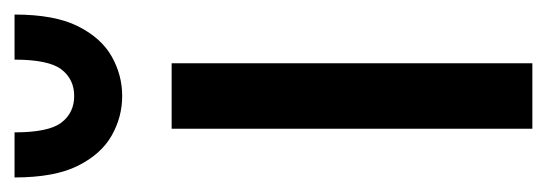

<svg xmlns="http://www.w3.org/2000/svg" viewBox="-271 -488 752 264"><g transform="rotate(-90 105.0 -356.0)"><path d="M60 0V-496H150V0ZM105 -564Q76 -564 50.5 -578.5Q25 -593 9 -625Q-7 -657 -7 -712H55Q55 -665 68.5 -647.5Q82 -630 105 -630Q128 -630 141.5 -647.5Q155 -665 155 -712H217Q217 -657 201 -625Q185 -593 159.5 -578.5Q134 -564 105 -564Z"/></g></svg>

Font: HostGroteskRegular
Style: Regular
Weight: 400
Designer: Doukan Karapınar based on Poppins by Indian Type Foundry, Jonny Pinhorn
Foundry: Element Type
Version: Version 1.001; ttfautohint (v1.8.4.7-5d5b)